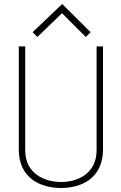

<svg xmlns="http://www.w3.org/2000/svg" viewBox="-20 -933 606 960"><path d="M463 -182C463 -66 369 -23 286 -23C202 -23 106 -65 106 -182V-701H74V-186C74 -39 186 7 285 7C384 7 495 -39 495 -186V-701H463ZM409 -748 433 -772 291 -913 143 -772 167 -748 290 -867Z"/></svg>

Font: Advent Pro
Style: ExtraLight
Weight: 250
Designer: Andreas Kalpakidis
Foundry: Andreas Kalpakidis
Version: Version 2.002 2007